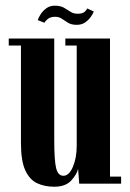

<svg xmlns="http://www.w3.org/2000/svg" viewBox="-20 -662 468 692"><path d="M175.5 11Q140.5 11 113.5 -1.8Q86.5 -14.5 71 -48.5Q55.5 -82.5 55.5 -146.5V-498H11.5V-523H175.5V-159.5Q175.5 -82 182.5 -55.2Q189.5 -28.5 208.5 -28.5Q229 -28.5 242.8 -60.8Q256.5 -93 256.5 -137V-498H215.5V-523H376.5V-25.5H416.5V0H265.5L261.5 -53.5Q257 -33.5 236.5 -11.2Q216 11 175.5 11ZM256.5 -572.5Q237.5 -572.5 225.5 -579.8Q213.5 -587 203.2 -594.2Q193 -601.5 179 -601.5Q161 -601.5 151.5 -593Q142 -584.5 140 -580L116 -589.5Q118.5 -598 126.2 -610.2Q134 -622.5 146.8 -632Q159.5 -641.5 177.5 -641.5Q198 -641.5 210.5 -634.2Q223 -627 233.8 -619.8Q244.5 -612.5 260 -612.5Q277 -612.5 284.8 -619.2Q292.5 -626 294.5 -631.5L318 -620.5Q316 -614 308.2 -602.5Q300.5 -591 287.8 -581.8Q275 -572.5 256.5 -572.5Z"/></svg>

Font: Imbue 50pt
Style: Bold
Weight: 700
Designer: Tyler Finck
Foundry: Etcetera Type Company
Version: Version 1.102; ttfautohint (v1.8.3)